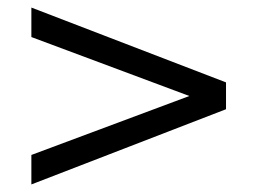

<svg xmlns="http://www.w3.org/2000/svg" viewBox="-20 -563 690 508"><path d="M63 -75V-153L481 -309L63 -465V-543L578 -345V-274Z"/></svg>

Font: Azeret Mono Thin Light
Style: Regular
Weight: 300
Version: Version 1.002